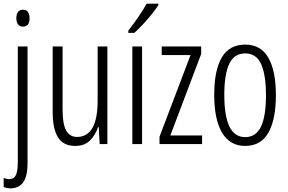

<svg xmlns="http://www.w3.org/2000/svg" viewBox="-27 -785 1567 1046"><path d="M62 -686Q62 -706 70.5 -719Q79 -732 99 -732Q117 -732 125.5 -719Q134 -706 134 -686Q134 -640 98 -640Q80 -640 71 -652.5Q62 -665 62 -686ZM32 241Q19 241 9.5 239Q0 237 -7 233V184Q8 191 24 191Q49 191 59.5 169Q70 147 70 100V-532H123V103Q123 178 98.5 209.5Q74 241 32 241Z M558 -532V0H516L511 -92H507Q493 -50 463.5 -20Q434 10 383 10Q317 10 288.5 -37.5Q260 -85 260 -173V-532H314V-185Q314 -109 333.5 -74Q353 -39 392 -39Q448 -39 476.5 -88Q505 -137 505 -240V-532Z M747 0H694V-532H747ZM836 -757Q821 -734 798 -705.5Q775 -677 750 -650.5Q725 -624 705 -606H672V-618Q703 -658 727 -693Q751 -728 772 -765H836Z M1074 0H842V-40L1011 -485H854V-532H1069V-491L901 -47H1074Z M1476 -267Q1476 -134 1435 -62Q1394 10 1309 10Q1225 10 1182.5 -62.5Q1140 -135 1140 -268Q1140 -401 1181 -471.5Q1222 -542 1309 -542Q1394 -542 1435 -470.5Q1476 -399 1476 -267ZM1195 -268Q1195 -155 1222.5 -96.5Q1250 -38 1309 -38Q1367 -38 1394.5 -94.5Q1422 -151 1422 -267Q1422 -376 1396 -435Q1370 -494 1309 -494Q1248 -494 1221.5 -436.5Q1195 -379 1195 -268Z"/></svg>

Font: Noto Sans Telugu ExtraCondensed Light
Style: Regular
Weight: 300
Width: 2
Designer: Jelle Bosma - Monotype Design Team
Foundry: Monotype Imaging Inc.
Version: Version 2.005; ttfautohint (v1.8.4.7-5d5b)